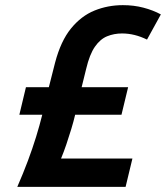

<svg xmlns="http://www.w3.org/2000/svg" viewBox="-20 -726 645 746"><path d="M47.2 0Q70 -52.2 88.1 -100.5Q106.2 -148.8 120.1 -193.9Q134 -239 144.2 -280.2H55.2L80.8 -387.2H169.8L194 -482.5Q216.2 -566.8 255.9 -615.4Q295.5 -664 347.2 -685Q399 -706 457.5 -706Q500 -706 537.2 -696.2Q574.5 -686.5 605 -670L551.2 -572.2Q527 -584 503 -590Q479 -596 454 -596Q423 -596 396.1 -585Q369.2 -574 348.6 -544.2Q328 -514.5 314.8 -458.5L297.2 -387.2H477.8L452 -280.2H272Q265.8 -253.8 256.9 -224.5Q248 -195.2 238.1 -165.9Q228.2 -136.5 217.2 -110H494.5L468 0Z"/></svg>

Font: Ubuntu Sans
Style: Italic
Weight: 400
Italic angle: -13.5°
Designer: Dalton Maag Ltd
Foundry: Dalton Maag Ltd
Version: Version 1.006